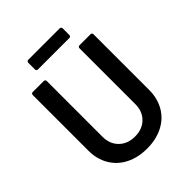

<svg xmlns="http://www.w3.org/2000/svg" viewBox="-237 -984 1124 1124"><g transform="rotate(-45 324.5 -422.0)"><path d="M67 -227V-688Q67 -693 70.5 -696.5Q74 -700 79 -700H171Q176 -700 179.5 -696.5Q183 -693 183 -688V-225Q183 -166 220.5 -129Q258 -92 319 -92Q380 -92 417 -129Q454 -166 454 -225V-688Q454 -693 457.5 -696.5Q461 -700 466 -700H558Q563 -700 566.5 -696.5Q570 -693 570 -688V-227Q570 -157 539 -103.5Q508 -50 451 -21Q394 8 319 8Q244 8 187 -21Q130 -50 98.5 -103.5Q67 -157 67 -227ZM194 -852H455Q460 -852 463.5 -848.5Q467 -845 467 -840V-784Q467 -779 463.5 -775.5Q460 -772 455 -772H194Q189 -772 185.5 -775.5Q182 -779 182 -784V-840Q182 -845 185.5 -848.5Q189 -852 194 -852Z"/></g></svg>

Font: Barlow SemiBold
Style: Regular
Weight: 600
Designer: Jeremy Tribby
Foundry: Tribby Type
Version: Version 1.422